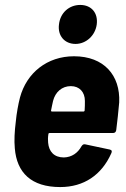

<svg xmlns="http://www.w3.org/2000/svg" viewBox="-20 -750 509 778"><path d="M286 -572C329 -572 366 -606 372 -651C378 -698 350 -730 305 -730C260 -730 224 -698 219 -651C213 -606 241 -572 286 -572ZM239 -112C199 -112 178 -136 175 -172C174 -182 174 -193 176 -206C176 -209 178 -211 181 -211H438C445 -211 450 -215 451 -223C455 -254 460 -300 463 -335C468 -445 401 -522 280 -522C171 -522 88 -455 61 -355C54 -328 47 -290 44 -257C39 -217 37 -181 40 -149C48 -50 107 8 224 8C320 8 392 -41 431 -129C435 -137 433 -142 425 -144L326 -165C318 -167 314 -163 310 -157C295 -130 271 -113 239 -112ZM267 -401C302 -401 324 -377 324 -341C324 -329 324 -316 323 -303C323 -300 321 -298 318 -298H191C188 -298 186 -300 187 -303C190 -317 192 -329 195 -341C204 -377 231 -401 267 -401Z"/></svg>

Font: Barlow Semi Condensed
Style: Bold Italic
Weight: 700
Width: 4
Italic angle: -7°
Designer: Jeremy Tribby
Foundry: Tribby Type
Version: Version 1.422;hotconv 1.0.109;makeotfexe 2.5.65596